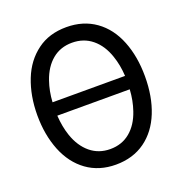

<svg xmlns="http://www.w3.org/2000/svg" viewBox="-134 -851 935 984"><g transform="rotate(-20 333.5 -359.0)"><path d="M333.5 15.1Q242.2 15.1 175.5 -33Q108.9 -81.1 74.2 -167.5Q40 -253.9 40 -359.9Q40 -466.3 74.2 -552.7Q107.4 -636.7 174.3 -686Q239.3 -734.4 333.5 -734.4Q425.3 -734.4 492.2 -686.8Q559.1 -639.2 593.3 -552.7Q627 -467.8 627 -359.9Q627 -249.5 593 -165Q559.1 -80.6 493.7 -33.2Q426.8 15.1 333.5 15.1ZM136.2 -396.5H531.7Q528.3 -457 510.7 -507.8Q488.3 -574.7 442.6 -612.1Q397 -649.4 333.5 -649.4Q270.5 -649.4 225.6 -612.3Q180.7 -575.2 157.7 -508.3Q139.6 -456.1 136.2 -396.5ZM333.5 -69.8Q397 -69.8 441.9 -107.2Q486.8 -144.5 509.3 -211.4Q527.3 -263.7 530.8 -323.7H135.7Q139.6 -262.2 156.7 -211.9Q179.7 -145 225.1 -107.4Q270.5 -69.8 333.5 -69.8Z"/></g></svg>

Font: Vela Sans Med
Style: Regular
Weight: 500
Designer: Principal design: Mikhail Sharanda - project Manrope.
Design modification: Ravid Balaliev
Foundry: Mikhail Sharanda
Version: Version 1.001